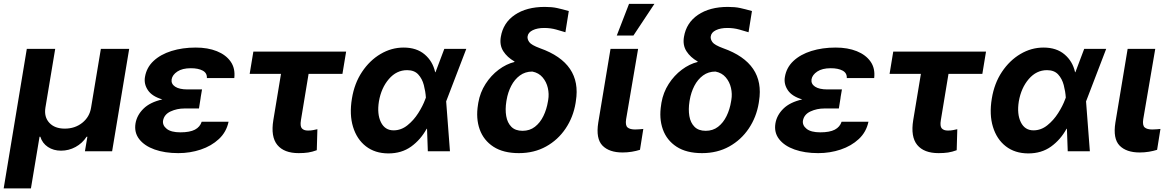

<svg xmlns="http://www.w3.org/2000/svg" viewBox="-37 -806 6235 1023"><path d="M-17.4 197.8 105.8 -545.5H257.1L204.9 -232.2Q197.1 -182.9 225.7 -151.8Q254.3 -120.7 308.2 -120.7Q362.6 -120.7 401.5 -151.8Q440.3 -182.9 448.2 -232.2L500.4 -545.5H651.3L560.4 0H415.5L428.6 -77.4H424.4Q401.6 -42.6 365.6 -22.9Q329.5 -3.2 288 -3.2Q248.2 -3.2 218.4 -22.9Q188.6 -42.6 177.9 -77.4H173.7L127.8 197.8Z M828.1 -276.3Q773.4 -292.3 751.2 -325.3Q729 -358.3 735.4 -395.6Q743.6 -446 780.9 -481Q818.2 -516 876.6 -534.3Q935 -552.6 1006 -552.6Q1070.3 -552.6 1118.6 -533.2Q1166.9 -513.8 1192.1 -477.6Q1217.3 -441.4 1211.3 -389.9H1065.3Q1066.8 -416.9 1043.1 -429.7Q1019.5 -442.5 979.8 -442.5Q934.3 -442.5 908 -424.9Q881.7 -407.3 877.5 -383.5Q873.9 -359 896.1 -344.3Q918.3 -329.5 962.4 -329.5H1039.4L1032 -285.9H1032.3L1023.1 -228H945.7Q905.9 -228 871.8 -212.2Q837.7 -196.4 831.7 -163Q828.1 -138.1 851.4 -119.5Q874.6 -100.9 924 -100.9Q974.4 -100.9 1001.6 -115.2Q1028.8 -129.6 1037.6 -157.3H1180.8Q1169.4 -102.6 1129.4 -65.3Q1089.5 -28.1 1032.7 -9.1Q975.9 9.9 913 9.9Q841.3 9.9 786.9 -9.4Q732.6 -28.8 704.9 -64.5Q677.2 -100.1 685 -148.4Q692.5 -192.5 727.5 -226.9Q762.4 -261.4 828.1 -276.3Z M1807.2 -530.9 1787.6 -412.6H1607.2L1566.4 -165.5Q1561.1 -133.2 1571.6 -121.8Q1582 -110.4 1603.7 -110.4Q1620.4 -110.4 1631 -112.7Q1641.7 -115.1 1654.1 -117.5L1650.9 -5.7Q1627.1 3.2 1604.9 6.6Q1582.7 9.9 1554.3 9.9Q1476.6 9.9 1440.7 -33.7Q1404.8 -77.4 1419.4 -166.2L1460.2 -412.6H1293.3L1312.9 -530.9Z M2031.6 11.4Q1960.9 11 1912.6 -26.5Q1864.3 -63.9 1844.1 -129.8Q1823.9 -195.7 1838.1 -280.9Q1851.2 -361.9 1891.9 -422.9Q1932.5 -484 1990.6 -518.3Q2048.7 -552.6 2113.6 -552.6Q2182.5 -552.6 2225.7 -516Q2268.8 -479.4 2281.6 -421.2H2283.4L2330.3 -545.5H2447.4L2342.3 -271.3L2340.2 -266L2360.4 0H2242.5L2238.3 -120L2236.2 -119.7Q2204.5 -61.8 2153.6 -25Q2102.6 11.7 2031.6 11.4ZM2232.2 -285.9Q2230.1 -318.9 2221.2 -352.8Q2212.4 -386.7 2191.4 -409.4Q2170.5 -432.2 2132.1 -432.2Q2075.6 -432.2 2035 -384.9Q1994.3 -337.7 1981.9 -265.6Q1971.2 -198.5 1992.5 -155Q2013.8 -111.5 2060 -111.5Q2100.1 -111.5 2133.7 -138.3Q2167.3 -165.1 2191.6 -203.5Q2215.9 -241.8 2228.3 -275.9Z M2631.4 -609.4Q2643.8 -684.7 2706.1 -726.9Q2768.5 -769.2 2865.8 -769.2Q2903.8 -769.2 2930.6 -763.3Q2957.4 -757.5 2993.6 -747.2L2975.5 -634.2Q2956.3 -640.3 2926.3 -648.6Q2896.3 -657 2862.6 -657Q2826 -657 2801.5 -645.1Q2777 -633.2 2774.1 -612.2Q2771.7 -598 2782.7 -582Q2793.7 -566.1 2840.2 -549Q3064.3 -469.5 3031.2 -267L3029.8 -257.1Q3017.4 -181.8 2976.7 -121.3Q2936.1 -60.7 2872.5 -25.4Q2808.9 9.9 2727.6 9.9Q2644.9 9.9 2592.3 -24.1Q2539.8 -58.2 2518.8 -116.8Q2497.9 -175.4 2509.9 -248.6L2511.4 -258.5Q2521 -313.6 2550.1 -358.8Q2579.2 -404.1 2620 -434.7Q2660.9 -465.2 2704.5 -475.9L2703.8 -478.7Q2665.5 -500.7 2644.7 -533Q2623.9 -565.3 2631.4 -609.4ZM2662.3 -273.8 2660.9 -265.6Q2654.1 -223 2660.2 -187.5Q2666.2 -152 2687.5 -130.5Q2708.8 -109 2747.2 -109Q2785.5 -109 2813.2 -130.5Q2840.9 -152 2858.3 -187.7Q2875.7 -223.4 2882.5 -265.6L2883.9 -273.8Q2889.2 -305 2881.9 -337.4Q2874.6 -369.7 2854 -393.8Q2833.5 -418 2799.4 -424.7Q2761.4 -424.7 2733 -403.8Q2704.5 -382.8 2686.8 -348.4Q2669 -313.9 2662.3 -273.8Z M3215.9 -545.5H3362.9L3299 -170.8Q3294 -138.1 3306.6 -127.1Q3319.2 -116.1 3347.3 -116.1Q3361.2 -116.1 3371.4 -117.2Q3381.7 -118.3 3390.6 -119L3372.9 -7.8Q3353 -1.4 3329.2 2.5Q3305.4 6.4 3280.2 6.4Q3208.5 6.4 3172.8 -30.5Q3137.1 -67.5 3150.6 -152.7ZM3249.3 -616.8 3314.6 -785.5H3449.9L3338.1 -616.8Z M3607.2 -609.4Q3619.7 -684.7 3682 -726.9Q3744.3 -769.2 3841.6 -769.2Q3879.6 -769.2 3906.4 -763.3Q3933.2 -757.5 3969.5 -747.2L3951.3 -634.2Q3932.2 -640.3 3902.2 -648.6Q3872.2 -657 3838.4 -657Q3801.8 -657 3777.3 -645.1Q3752.8 -633.2 3750 -612.2Q3747.5 -598 3758.5 -582Q3769.5 -566.1 3816.1 -549Q4040.1 -469.5 4007.1 -267L4005.7 -257.1Q3993.3 -181.8 3952.6 -121.3Q3911.9 -60.7 3848.4 -25.4Q3784.8 9.9 3703.5 9.9Q3620.7 9.9 3568.2 -24.1Q3515.6 -58.2 3494.7 -116.8Q3473.7 -175.4 3485.8 -248.6L3487.2 -258.5Q3496.8 -313.6 3525.9 -358.8Q3555 -404.1 3595.9 -434.7Q3636.7 -465.2 3680.4 -475.9L3679.7 -478.7Q3641.3 -500.7 3620.6 -533Q3599.8 -565.3 3607.2 -609.4ZM3638.1 -273.8 3636.7 -265.6Q3630 -223 3636 -187.5Q3642 -152 3663.4 -130.5Q3684.7 -109 3723 -109Q3761.4 -109 3789.1 -130.5Q3816.8 -152 3834.2 -187.7Q3851.6 -223.4 3858.3 -265.6L3859.7 -273.8Q3865.1 -305 3857.8 -337.4Q3850.5 -369.7 3829.9 -393.8Q3809.3 -418 3775.2 -424.7Q3737.2 -424.7 3708.8 -403.8Q3680.4 -382.8 3662.6 -348.4Q3644.9 -313.9 3638.1 -273.8Z M4237.6 -276.3Q4182.9 -292.3 4160.7 -325.3Q4138.5 -358.3 4144.9 -395.6Q4153.1 -446 4190.3 -481Q4227.6 -516 4286 -534.3Q4344.5 -552.6 4415.5 -552.6Q4479.8 -552.6 4528.1 -533.2Q4576.3 -513.8 4601.6 -477.6Q4626.8 -441.4 4620.7 -389.9H4474.8Q4476.2 -416.9 4452.6 -429.7Q4429 -442.5 4389.2 -442.5Q4343.8 -442.5 4317.5 -424.9Q4291.2 -407.3 4286.9 -383.5Q4283.4 -359 4305.6 -344.3Q4327.8 -329.5 4371.8 -329.5H4448.9L4441.4 -285.9H4441.8L4432.5 -228H4355.1Q4315.3 -228 4281.2 -212.2Q4247.2 -196.4 4241.1 -163Q4237.6 -138.1 4260.8 -119.5Q4284.1 -100.9 4333.5 -100.9Q4383.9 -100.9 4411 -115.2Q4438.2 -129.6 4447.1 -157.3H4590.2Q4578.8 -102.6 4538.9 -65.3Q4498.9 -28.1 4442.1 -9.1Q4385.3 9.9 4322.4 9.9Q4250.7 9.9 4196.4 -9.4Q4142 -28.8 4114.3 -64.5Q4086.6 -100.1 4094.5 -148.4Q4101.9 -192.5 4136.9 -226.9Q4171.9 -261.4 4237.6 -276.3Z M5216.6 -530.9 5197.1 -412.6H5016.7L4975.9 -165.5Q4970.5 -133.2 4981 -121.8Q4991.5 -110.4 5013.1 -110.4Q5029.8 -110.4 5040.5 -112.7Q5051.1 -115.1 5063.6 -117.5L5060.4 -5.7Q5036.6 3.2 5014.4 6.6Q4992.2 9.9 4963.8 9.9Q4886 9.9 4850.1 -33.7Q4814.3 -77.4 4828.8 -166.2L4869.7 -412.6H4702.8L4722.3 -530.9Z M5441.1 11.4Q5370.4 11 5322.1 -26.5Q5273.8 -63.9 5253.6 -129.8Q5233.3 -195.7 5247.5 -280.9Q5260.7 -361.9 5301.3 -422.9Q5342 -484 5400 -518.3Q5458.1 -552.6 5523.1 -552.6Q5592 -552.6 5635.1 -516Q5678.3 -479.4 5691.1 -421.2H5692.8L5739.7 -545.5H5856.9L5751.8 -271.3L5749.6 -266L5769.9 0H5652L5647.7 -120L5645.6 -119.7Q5614 -61.8 5563 -25Q5512.1 11.7 5441.1 11.4ZM5641.7 -285.9Q5639.6 -318.9 5630.7 -352.8Q5621.8 -386.7 5600.9 -409.4Q5579.9 -432.2 5541.5 -432.2Q5485.1 -432.2 5444.4 -384.9Q5403.8 -337.7 5391.3 -265.6Q5380.7 -198.5 5402 -155Q5423.3 -111.5 5469.5 -111.5Q5509.6 -111.5 5543.1 -138.3Q5576.7 -165.1 5601 -203.5Q5625.4 -241.8 5637.8 -275.9Z M5971.2 -545.5H6118.3L6054.3 -170.8Q6049.4 -138.1 6062 -127.1Q6074.6 -116.1 6102.6 -116.1Q6116.5 -116.1 6126.8 -117.2Q6137.1 -118.3 6146 -119L6128.2 -7.8Q6108.3 -1.4 6084.5 2.5Q6060.7 6.4 6035.5 6.4Q5963.8 6.4 5928.1 -30.5Q5892.4 -67.5 5905.9 -152.7Z"/></svg>

Font: Inter UI
Style: Bold Italic
Weight: 700
Italic angle: 9.39999°
Designer: Rasmus Andersson
Foundry: rsms
Version: 3.2;8d6f07862